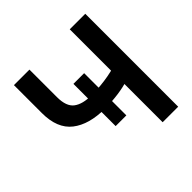

<svg xmlns="http://www.w3.org/2000/svg" viewBox="-184 -895 1063 1063"><g transform="rotate(-45 347.5 -364.0)"><path d="M68.4 -727.5H189.9V-511.7Q189.9 -439 226.3 -411.4Q262.7 -383.8 333.5 -383.8Q368.7 -383.8 403.1 -387Q437.5 -390.1 469 -396Q500.5 -401.9 525.4 -409.2V-305.2Q507.3 -299.3 485.6 -294.4Q463.9 -289.6 439.2 -286.1Q414.6 -282.7 388.2 -280.8Q361.8 -278.8 333.5 -278.8Q208.5 -278.8 138.4 -333.5Q68.4 -388.2 68.4 -508.3ZM505.4 -727.5H627V0H505.4ZM306.2 -168.9V-499.5H390.1V-168.9Z"/></g></svg>

Font: Inter Cardless Tabular Medium
Style: Regular
Weight: 500
Designer: Rasmus Andersson
Foundry: rsms
Version: Version 4.000;git-4fc901f